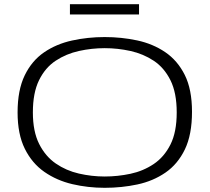

<svg xmlns="http://www.w3.org/2000/svg" viewBox="-20 -887 1001 917"><path d="M480 10Q400 10 325.5 -7.5Q251 -25 192 -66Q133 -107 98.5 -176.5Q64 -246 64 -350Q64 -457 98 -527Q132 -597 190.5 -637Q249 -677 324 -693.5Q399 -710 480 -710Q560 -710 635 -694Q710 -678 769 -638Q828 -598 862.5 -529Q897 -460 897 -353Q897 -244 863 -173.5Q829 -103 770 -62.5Q711 -22 636 -6Q561 10 480 10ZM480 -44Q542 -44 603 -57Q664 -70 714 -103.5Q764 -137 794 -196.5Q824 -256 824 -350Q824 -444 794 -504Q764 -564 714 -597Q664 -630 603 -643.5Q542 -657 480 -657Q418 -657 357 -643.5Q296 -630 246 -597Q196 -564 166.5 -504Q137 -444 137 -350Q137 -259 167 -199.5Q197 -140 246.5 -106Q296 -72 357 -58Q418 -44 480 -44ZM314 -818V-867H644V-818Z"/></svg>

Font: Georama Extended Light
Style: Regular
Weight: 300
Width: 7
Designer: Jean-Baptiste Levee
Foundry: Production Type
Version: Version 1.000